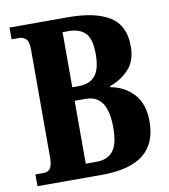

<svg xmlns="http://www.w3.org/2000/svg" viewBox="-81 -783 748 851"><g transform="rotate(-10 293.5 -357.0)"><path d="M19 0V-53H57Q77 -53 86.5 -67.5Q96 -82 96 -114V-601Q96 -638 83 -649.5Q70 -661 56 -661H19V-714H283Q405 -714 469.5 -673.5Q534 -633 534 -540Q534 -472 497.5 -434.5Q461 -397 413 -381V-376Q476 -365 517 -320.5Q558 -276 558 -196Q558 -98 496.5 -49Q435 0 308 0ZM276 -405Q326 -405 350.5 -435Q375 -465 375 -532Q375 -601 349 -627Q323 -653 275 -653H247V-405ZM296 -61Q344 -61 369.5 -91.5Q395 -122 395 -199Q395 -344 298 -344H247V-61Z"/></g></svg>

Font: Noto Serif Khmer ExtraCondensed ExtraBold
Style: Regular
Weight: 800
Width: 2
Designer: Danh Hong and the Monotype Design Team
Foundry: Monotype Imaging Inc.
Version: Version 2.004; ttfautohint (v1.8.4.7-5d5b)